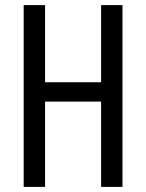

<svg xmlns="http://www.w3.org/2000/svg" viewBox="-20 -734 573 754"><path d="M461 0H377V-335H157V0H73V-714H157V-411H377V-714H461Z"/></svg>

Font: Noto Sans Arabic ExtraCondensed
Style: Regular
Weight: 400
Width: 2
Designer: Monotype Design Team, Nadine Chahine, Nizar Qandah and Khaled Hosny
Foundry: Monotype Imaging Inc.
Version: Version 2.012